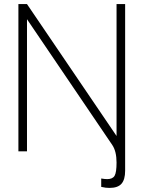

<svg xmlns="http://www.w3.org/2000/svg" viewBox="-20 -740 702 939"><path d="M550 -75V-720H592V95Q592 138.5 574 158.8Q556 179 516 179Q506.5 179 497.2 178Q488 177 475 174V133Q483.5 134.5 490.8 135.2Q498 136 504 136Q531 136 540.5 119.5Q550 103 550 55Q550 28 544.8 6.2Q539.5 -15.5 529 -31L112 -646V0H70V-720H112Z"/></svg>

Font: Manrope Variable Light
Style: Regular
Weight: 200
Designer: Mikhail Sharanda
Foundry: Mikhail Sharanda
Version: Version 4.505